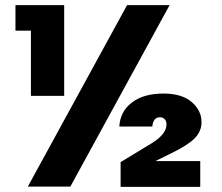

<svg xmlns="http://www.w3.org/2000/svg" viewBox="-20 -724 861 745"><path d="M100 -605H40V-704H229V-352H100ZM638 -704 253 0H88L473 -704ZM583 -99H757V1H448V-95L570 -169Q626 -204 626 -241Q626 -254 619 -261.5Q612 -269 601 -269Q574 -269 571 -233H443Q446 -291 491.5 -326Q537 -361 614 -361Q686 -361 724 -328Q762 -295 762 -250Q762 -214 735 -187Q708 -160 644 -129Z"/></svg>

Font: IBM-Poppins
Style: Poppins-Bold
Weight: 700
Designer: Mike Abbink, Paul van der Laan, Pieter van Rosmalen, Ben Mitchell, Mark Frömberg
Foundry: Bold Monday
Version: Version 1.1